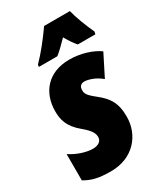

<svg xmlns="http://www.w3.org/2000/svg" viewBox="-195 -845 803 935"><g transform="rotate(-30 206.0 -378.0)"><path d="M95 -618 93 -606H197C215 -620 238 -642 267 -672C283 -644 298 -622 312 -606H411L414 -620C394 -662 369 -727 360 -766H215C177 -712 138 -662 95 -618ZM144 10C270 10 343 -80 343 -183C343 -262 316 -298 268 -337C222 -373 219 -384 219 -403C219 -423 230 -434 249 -434C268 -434 309 -423 342 -394L403 -515C364 -543 302 -563 239 -563C116 -563 54 -481 54 -379C54 -333 63 -289 123 -240C167 -204 173 -183 173 -166C173 -141 150 -129 123 -129C88 -129 38 -144 -2 -171V-23C38 0 73 10 144 10Z"/></g></svg>

Font: Noto Sans ExtraCondensed Black
Style: Italic
Weight: 900
Width: 2
Italic angle: -12°
Designer: Monotype Design Team
Foundry: Monotype Imaging Inc.
Version: Version 2.013